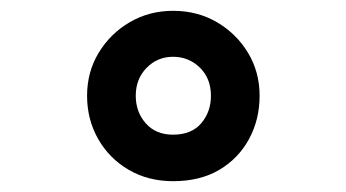

<svg xmlns="http://www.w3.org/2000/svg" viewBox="-20 -744 640 355"><path d="M300 -409Q254 -409 218 -430Q182 -451 161.5 -487Q141 -523 141 -567Q141 -611 162.5 -646.5Q184 -682 220 -703Q256 -724 300 -724Q345 -724 381 -703Q417 -682 438.5 -646.5Q460 -611 460 -567Q460 -523 440.5 -487Q421 -451 385.5 -430Q350 -409 300 -409ZM300 -495Q334 -495 352 -516Q370 -537 370 -567Q370 -599 349.5 -619Q329 -639 300 -639Q271 -639 251 -618.5Q231 -598 231 -567Q231 -537 249.5 -516Q268 -495 300 -495Z"/></svg>

Font: Noto Sans Mono
Style: Bold
Weight: 700
Designer: Monotype Design Team
Foundry: Monotype Imaging Inc.
Version: Version 2.014